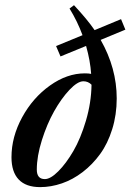

<svg xmlns="http://www.w3.org/2000/svg" viewBox="-20 -728 516 759"><path d="M138.7 11.7Q82.5 11.7 54 -18.3Q25.4 -48.3 25.4 -106.4Q25.4 -187 67.6 -264.4Q109.9 -341.8 177.5 -389.9Q245.1 -438 315.4 -438Q330.1 -438 340.3 -436Q336.9 -487.8 320.3 -546.4L219.2 -504.9L201.7 -545.9L306.2 -588.9Q286.1 -643.6 254.9 -694.3L272.5 -707.5Q325.7 -650.4 354 -608.9L458.5 -652.3L475.6 -610.8L377.9 -570.3Q441.4 -458.5 441.4 -338.9Q441.4 -274.4 423.6 -217.3Q405.8 -160.2 375.7 -118.9Q345.7 -77.6 306.9 -47.9Q268.1 -18.1 224.9 -3.2Q181.6 11.7 138.7 11.7ZM125.5 -57.6Q125.5 -20 157.2 -20Q179.7 -20 210.4 -50.8Q241.2 -81.5 270 -130.9Q298.8 -180.2 319.8 -251.2Q340.8 -322.3 341.8 -393.1Q328.6 -406.7 309.6 -406.7Q286.6 -406.7 254.4 -372.6Q222.2 -338.4 193.8 -287.8Q165.5 -237.3 145.5 -173.8Q125.5 -110.4 125.5 -57.6Z"/></svg>

Font: Elstob 14pt SemiBold
Style: Italic
Weight: 600
Italic angle: -20°
Designer: Peter S. Baker
Version: Version 1.015